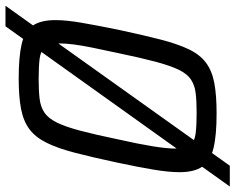

<svg xmlns="http://www.w3.org/2000/svg" viewBox="-102 -686 838 683"><g transform="rotate(90 316.5 -344.0)"><path d="M-5 55 564 -743H638L68 55ZM254 8Q177 8 131.5 -2.5Q86 -13 66 -41.5Q46 -70 46 -123Q46 -161 55.5 -216Q65 -271 80 -345Q99 -434 115 -496Q131 -558 150 -597.5Q169 -637 198 -658.5Q227 -680 270.5 -688Q314 -696 378 -696Q456 -696 501.5 -685Q547 -674 567 -645.5Q587 -617 587 -564Q587 -526 578 -472Q569 -418 553 -343Q534 -254 518 -192.5Q502 -131 482.5 -91.5Q463 -52 434.5 -30.5Q406 -9 362.5 -0.5Q319 8 254 8ZM256 -63Q298 -63 326.5 -66.5Q355 -70 375 -83.5Q395 -97 410 -127Q425 -157 439 -209.5Q453 -262 470 -344Q487 -420 495 -469.5Q503 -519 503 -550Q503 -586 490 -602Q477 -618 449 -621.5Q421 -625 376 -625Q334 -625 305.5 -621.5Q277 -618 257 -604.5Q237 -591 222.5 -561Q208 -531 194 -478.5Q180 -426 163 -344Q152 -293 144 -254Q136 -215 132.5 -186.5Q129 -158 129 -137Q129 -102 142 -86Q155 -70 183 -66.5Q211 -63 256 -63Z"/></g></svg>

Font: Saira SemiCondensed
Style: Italic
Weight: 400
Width: 4
Italic angle: -12°
Designer: Hector Gatti with collaboration of the Omnibus-Type team
Foundry: Omnibus-Type
Version: Version 1.101